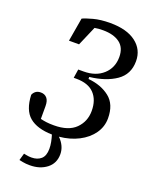

<svg xmlns="http://www.w3.org/2000/svg" viewBox="-164 -768 842 1074"><g transform="rotate(20 256.5 -231.0)"><path d="M86 212 98 170Q104 171 116 173.5Q128 176 144 176Q179 176 200.5 157Q222 138 222 96Q222 76 218 56Q214 36 208 16Q119 14 73 -24.5Q27 -63 23 -153Q28 -166 39.5 -175Q51 -184 70 -184Q93 -184 106.5 -168.5Q120 -153 120 -121V-45Q136 -41 154.5 -38.5Q173 -36 200 -36Q287 -36 329.5 -78.5Q372 -121 372 -184Q372 -249 336.5 -286.5Q301 -324 230 -324H214L222 -376H254Q326 -376 370 -416Q414 -456 414 -520Q414 -576 377.5 -603Q341 -630 278 -630Q263 -630 250.5 -629Q238 -628 228 -626L178 -510H118L142 -650Q160 -659 202.5 -670.5Q245 -682 302 -682Q401 -682 455.5 -640.5Q510 -599 510 -530Q510 -452 450 -410.5Q390 -369 294 -358V-346Q371 -339 421.5 -299Q472 -259 472 -176Q472 -126 443 -85Q414 -44 363.5 -18Q313 8 249 14Q290 55 290 104Q290 158 250 189Q210 220 150 220Q126 220 108.5 216.5Q91 213 86 212Z"/></g></svg>

Font: Source Serif 4 Caption
Style: Italic
Weight: 400
Italic angle: -12°
Designer: Frank Grießhammer
Foundry: Adobe Systems Incorporated
Version: Version 4.004;hotconv 1.0.117;makeotfexe 2.5.65602